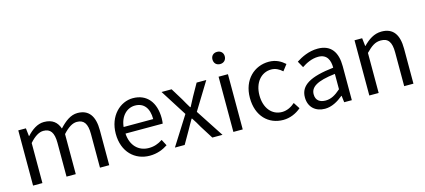

<svg xmlns="http://www.w3.org/2000/svg" viewBox="-60 -1293 4036 1824"><g transform="rotate(-15 1958.5 -381.0)"><path d="M92 0H184V-394C233 -450 279 -477 320 -477C389 -477 421 -434 421 -332V0H512V-394C563 -450 607 -477 649 -477C718 -477 750 -434 750 -332V0H841V-344C841 -482 788 -557 677 -557C610 -557 554 -514 497 -453C475 -517 431 -557 347 -557C282 -557 226 -516 178 -464H176L167 -543H92Z M1238 13C1311 13 1369 -11 1416 -42L1384 -103C1343 -76 1301 -60 1248 -60C1145 -60 1074 -134 1068 -250H1434C1436 -264 1438 -282 1438 -302C1438 -457 1360 -557 1221 -557C1097 -557 978 -448 978 -271C978 -92 1093 13 1238 13ZM1067 -315C1078 -423 1146 -484 1223 -484C1308 -484 1358 -425 1358 -315Z M1487 0H1583L1656 -127C1675 -160 1692 -193 1711 -224H1716C1737 -193 1757 -160 1775 -127L1855 0H1955L1776 -274L1941 -543H1846L1779 -424C1762 -393 1747 -364 1731 -333H1726C1708 -364 1689 -393 1673 -424L1600 -543H1501L1666 -283Z M2062 0H2154V-543H2062ZM2108 -655C2144 -655 2169 -679 2169 -716C2169 -751 2144 -775 2108 -775C2072 -775 2048 -751 2048 -716C2048 -679 2072 -655 2108 -655Z M2551 13C2616 13 2678 -13 2727 -55L2687 -117C2653 -87 2609 -63 2559 -63C2459 -63 2391 -146 2391 -271C2391 -396 2463 -480 2562 -480C2604 -480 2639 -461 2670 -433L2716 -493C2678 -527 2629 -557 2558 -557C2418 -557 2297 -452 2297 -271C2297 -91 2407 13 2551 13Z M2961 13C3028 13 3089 -22 3141 -65H3144L3152 0H3227V-334C3227 -469 3172 -557 3039 -557C2951 -557 2875 -518 2826 -486L2861 -423C2904 -452 2961 -481 3024 -481C3113 -481 3136 -414 3136 -344C2905 -318 2803 -259 2803 -141C2803 -43 2870 13 2961 13ZM2987 -61C2933 -61 2891 -85 2891 -147C2891 -217 2953 -262 3136 -283V-132C3083 -85 3039 -61 2987 -61Z M3399 0H3491V-394C3545 -449 3583 -477 3639 -477C3711 -477 3742 -434 3742 -332V0H3833V-344C3833 -482 3781 -557 3667 -557C3593 -557 3536 -516 3485 -464H3483L3474 -543H3399Z"/></g></svg>

Font: Noto Sans HK
Style: Regular
Weight: 400
Designer: Ryoko NISHIZUKA 西塚涼子 (kana, bopomofo & ideographs); Paul D. Hunt (Latin, Greek & Cyrillic); Sandoll Communications 산돌커뮤니
Foundry: Adobe
Version: Version 2.004;hotconv 1.0.118;makeotfexe 2.5.65603